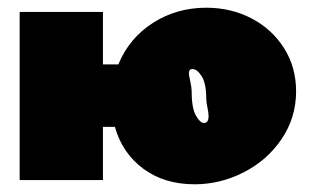

<svg xmlns="http://www.w3.org/2000/svg" viewBox="-20 -467 810 498"><path d="M748 -230Q748 -162 710.5 -106.5Q673 -51 612 -20Q551 11 485 11Q406 11 351.5 -29.5Q297 -70 278 -138H247V0H31V-436H247V-300H287Q315 -368 376.5 -407.5Q438 -447 515 -447Q579 -447 632 -419.5Q685 -392 716.5 -342.5Q748 -293 748 -230ZM521 -166Q521 -174 518 -188.5Q515 -203 515 -210Q515 -251 503 -269.5Q491 -288 479 -288Q470 -288 470 -277Q470 -272 473.5 -256Q477 -240 477 -232Q477 -187 488 -167.5Q499 -148 509 -148Q521 -148 521 -166Z"/></svg>

Font: Ysabeau Black
Style: Regular
Weight: 900
Designer: Christian Thalmann (Catharsis Fonts)
Version: Version 0.003